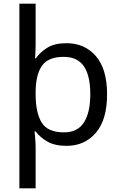

<svg xmlns="http://www.w3.org/2000/svg" viewBox="-20 -780 655 1040"><path d="M560 -269Q560 -132 499.5 -61Q439 10 340 10Q277 10 237 -13Q197 -36 173 -68H167Q168 -61 169.5 -45Q171 -29 172 -12Q173 5 173 16V240H85V-760H173V-536Q173 -522 172 -499.5Q171 -477 170 -464H174Q198 -498 237 -522Q276 -546 340 -546Q439 -546 499.5 -476Q560 -406 560 -269ZM469 -270Q469 -371 434 -421.5Q399 -472 325 -472Q243 -472 209 -426Q175 -380 173 -288V-269Q173 -170 205.5 -116.5Q238 -63 326 -63Q400 -63 434.5 -116.5Q469 -170 469 -270Z"/></svg>

Font: Noto Sans Mayan Numerals
Style: Regular
Weight: 400
Designer: Monotype Design Team
Foundry: Monotype Imaging Inc.
Version: Version 2.001; ttfautohint (v1.8.4.7-5d5b)